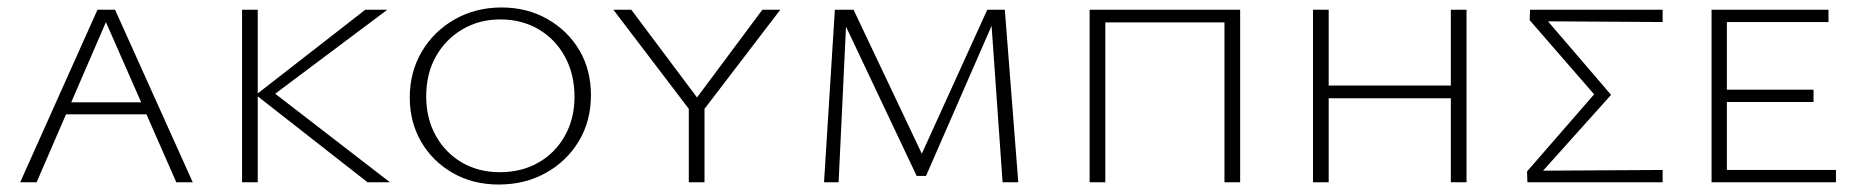

<svg xmlns="http://www.w3.org/2000/svg" viewBox="-20 -488 4980 514"><path d="M34 0 241 -462H288L496 0H452L256 -446H271L78 0ZM135 -182 147 -214H376L391 -182Z M964 0 665 -234 958 -462H1017L698 -223L700 -250L1024 0ZM628 0V-462H670V0Z M1315 6Q1246 6 1192 -25Q1138 -56 1107.5 -108.5Q1077 -161 1077 -227Q1077 -295 1109 -349.5Q1141 -404 1197 -436Q1253 -468 1323 -468Q1391 -468 1445.5 -437Q1500 -406 1531 -353.5Q1562 -301 1562 -233Q1562 -164 1529.5 -110Q1497 -56 1441 -25Q1385 6 1315 6ZM1318 -27Q1376 -27 1421 -52.5Q1466 -78 1492 -124Q1518 -170 1518 -229Q1518 -289 1492.5 -336Q1467 -383 1422 -409.5Q1377 -436 1319 -436Q1263 -436 1218 -409.5Q1173 -383 1147 -337Q1121 -291 1121 -230Q1121 -171 1146.5 -125Q1172 -79 1216.5 -53Q1261 -27 1318 -27Z M1826 -194 1622 -462H1670L1855 -215H1837L2021 -462H2069L1864 -194ZM1824 0V-207H1866V0Z M2664 0 2633 -441 2646 -445 2459 -17H2434L2230 -448L2239 -462H2265L2458 -55H2438L2623 -462H2670L2706 0ZM2186 0 2215 -462H2247L2225 0Z M3258 0V-462H3300V0ZM2897 0V-462H2939V0ZM2911 -428V-462H3285V-428Z M3864 0V-462H3906V0ZM3495 0V-462H3537V0ZM3509 -225V-259H3891V-225Z M4069 0 4068 -29 4262 -252V-219L4075 -434L4076 -462H4431V-429L4113 -431L4112 -445L4293 -234L4101 -20L4100 -31L4431 -33V0Z M4562 0V-462H4603V0ZM4576 0V-33H4895V0ZM4576 -215V-248H4835V-215ZM4576 -429V-462H4875V-429Z"/></svg>

Font: Ysabeau SC ExtraLight
Style: Regular
Weight: 250
Designer: Christian Thalmann (Catharsis Fonts)
Version: Version 2.001;gftools[0.9.30]; featfreeze: smcp